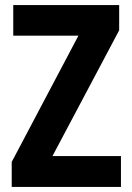

<svg xmlns="http://www.w3.org/2000/svg" viewBox="-20 -734 518 754"><path d="M455 0H26V-98L288 -594H32V-714H448V-615L186 -121H455Z"/></svg>

Font: Noto Sans Myanmar UI Condensed
Style: Bold
Weight: 700
Width: 3
Designer: Monotype Design Team
Foundry: Monotype Imaging Inc.
Version: Version 2.103; ttfautohint (v1.8.4.7-5d5b)